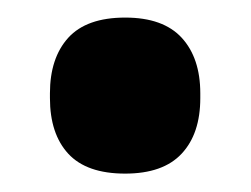

<svg xmlns="http://www.w3.org/2000/svg" viewBox="-20 -179 278 213"><path d="M118.8 13.6Q76.1 13.6 55.7 -8.5Q35.4 -30.6 35.4 -70.2V-75.5Q35.4 -114.6 55.7 -137.1Q76.1 -159.5 118.9 -159.5Q161 -159.5 181.6 -137.1Q202.2 -114.6 202.2 -75.5V-70.2Q202.2 -30.6 181.5 -8.5Q160.9 13.6 118.8 13.6Z"/></svg>

Font: Anek Kannada Medium
Style: Regular
Weight: 500
Designer: Vaishnavi Murthy, Maithili Shingre (Kannada) & Yesha Goshar (Latin)
Foundry: Ek Type
Version: Version 1.003